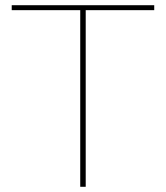

<svg xmlns="http://www.w3.org/2000/svg" viewBox="-20 -717 638 737"><path d="M288 -678H25V-697H572V-678H309V0H288Z"/></svg>

Font: Hanken Grotesk Thin
Style: Regular
Weight: 100
Designer: Alfredo Marco Pradil
Foundry: Hanken Design Co.
Version: Version 3.014